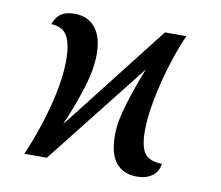

<svg xmlns="http://www.w3.org/2000/svg" viewBox="-66 -625 823 715"><g transform="rotate(10 345.0 -267.5)"><path d="M493 11Q444 11 415.5 -22Q387 -55 387 -128Q387 -178 408.5 -248Q430 -318 458 -388L152 0H67Q92 -58 113 -122.5Q134 -187 147 -251Q160 -315 160 -371Q160 -428 143.5 -459.5Q127 -491 82 -493Q90 -518 108.5 -532Q127 -546 162 -546Q212 -546 240 -511Q268 -476 268 -411Q268 -354 245.5 -282.5Q223 -211 190 -134L504 -536H585Q560 -480 539.5 -412.5Q519 -345 506.5 -279Q494 -213 494 -163Q494 -103 512 -78Q530 -53 578 -52Q574 -22 551.5 -5.5Q529 11 493 11Z"/></g></svg>

Font: Noto Serif SemiCondensed Medium
Style: Italic
Weight: 500
Width: 4
Italic angle: -12°
Designer: Monotype Design Team
Foundry: Monotype Imaging Inc.
Version: Version 2.013